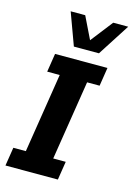

<svg xmlns="http://www.w3.org/2000/svg" viewBox="-121 -865 645 928"><g transform="rotate(15 201.0 -401.0)"><path d="M2.4 0 17 -92.6H79.6L142.5 -490.4H79.9L94.4 -583H356.6L342.1 -490.4H279.5L216.6 -92.6H279.2L264.6 0ZM173 -640.8 114 -801.5H186.7L240.7 -690.7L326.9 -801.5H401.8L298.5 -640.8Z"/></g></svg>

Font: Rokkitt SemiBold
Style: Italic
Weight: 600
Italic angle: -9°
Designer: Vernon Adams
Foundry: Vernon Adams
Version: Version 3.103